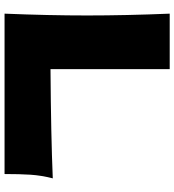

<svg xmlns="http://www.w3.org/2000/svg" viewBox="19 -785 766 844"><g transform="rotate(90 402.0 -363.0)"><path d="M284 -202Q574 -204 764 -212Q751 -161 748 -114Q745 -67 745 0H40Q48 -194 48 -363Q48 -532 40 -726H284Z"/></g></svg>

Font: Mantou Sans
Style: Regular
Weight: 400
Designer: Mant0u / artakana
Foundry: Mant0u / artakana
Version: Version 1.001;October 22, 2023;FontCreator 14.0.0.2901 64-bi